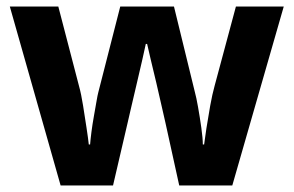

<svg xmlns="http://www.w3.org/2000/svg" viewBox="-20 -566 896 586"><path d="M485 -191Q481 -208 473.5 -241.5Q466 -275 457 -313.5Q448 -352 440 -384.5Q432 -417 429 -432H425Q422 -417 414.5 -384.5Q407 -352 398 -313.5Q389 -275 381 -241Q373 -207 369 -189L325 0H165L10 -546H158L221 -304Q228 -279 233.5 -244Q239 -209 244 -176.5Q249 -144 251 -125H255Q256 -139 259 -162.5Q262 -186 266.5 -211Q271 -236 274.5 -256.5Q278 -277 280 -284L347 -546H511L575 -284Q579 -270 584.5 -239Q590 -208 594.5 -176Q599 -144 599 -125H603Q605 -142 610 -174.5Q615 -207 621.5 -243Q628 -279 635 -304L700 -546H846L689 0H527Z"/></svg>

Font: Noto Sans Gunjala Gondi
Style: Regular
Weight: 400
Designer: Ek Type
Foundry: Ek Type
Version: Version 1.004